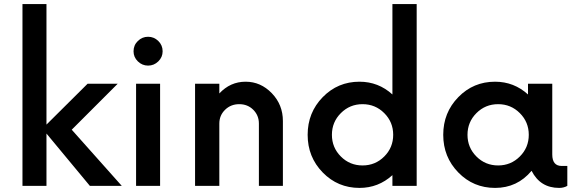

<svg xmlns="http://www.w3.org/2000/svg" viewBox="-20 -910 2815 940"><path d="M576.2 0H420L207.5 -256.2V0H90V-890H207.5V-300L408.8 -500H556.2L331.2 -275Z M633.8 -658.8Q633.8 -688.8 655 -709.4Q676.2 -730 705 -730Q733.8 -730 755 -709.4Q776.2 -688.8 776.2 -658.8Q776.2 -630 755 -609.4Q733.8 -588.8 705 -588.8Q676.2 -588.8 655 -609.4Q633.8 -630 633.8 -658.8ZM646.2 0V-500H763.8V0Z M1182.5 -510Q1256.2 -510 1310.6 -453.8Q1365 -397.5 1365 -317.5V0H1247.5V-305Q1247.5 -345 1220 -372.5Q1192.5 -400 1151.2 -400Q1110 -400 1081.9 -372.5Q1053.8 -345 1053.8 -305V0H935V-500H1053.8V-452.5Q1107.5 -510 1182.5 -510Z M1901.2 -890H2020V0H1901.2V-52.5Q1832.5 10 1740 10Q1633.8 10 1560 -65.6Q1486.2 -141.2 1486.2 -250Q1486.2 -358.8 1560 -434.4Q1633.8 -510 1740 -510Q1832.5 -510 1901.2 -447.5ZM1648.8 -143.8Q1692.5 -100 1755 -100Q1817.5 -100 1861.2 -143.8Q1905 -187.5 1905 -250Q1905 -312.5 1861.2 -356.2Q1817.5 -400 1755 -400Q1692.5 -400 1648.8 -356.2Q1605 -312.5 1605 -250Q1605 -187.5 1648.8 -143.8Z M2730 -97.5H2757.5V0Q2740 10 2717.5 10Q2625 10 2582.5 -73.8Q2512.5 10 2403.8 10Q2297.5 10 2223.8 -65.6Q2150 -141.2 2150 -250Q2150 -358.8 2223.8 -434.4Q2297.5 -510 2403.8 -510Q2496.2 -510 2565 -447.5V-500H2683.8V-153.8Q2683.8 -97.5 2730 -97.5ZM2312.5 -143.8Q2356.2 -100 2418.8 -100Q2481.2 -100 2525 -143.8Q2568.8 -187.5 2568.8 -250Q2568.8 -312.5 2525 -356.2Q2481.2 -400 2418.8 -400Q2356.2 -400 2312.5 -356.2Q2268.8 -312.5 2268.8 -250Q2268.8 -187.5 2312.5 -143.8Z"/></svg>

Font: Now Medium
Style: Regular
Weight: 500
Designer: Alfredo Marco Pradil
Foundry: Alfredo Marco Pradil
Version: Version 1.002;PS 001.002;hotconv 1.0.88;makeotf.lib2.5.64775